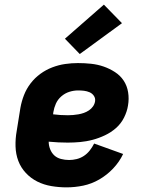

<svg xmlns="http://www.w3.org/2000/svg" viewBox="-20 -800 640 828"><path d="M267 8Q234 8 201.5 2.5Q169 -3 141 -17Q113 -31 91.5 -54Q70 -77 59 -106Q48 -135 47 -168.5Q46 -202 52 -235L68 -335Q73 -363 83.5 -390Q94 -417 112 -440.5Q130 -464 154 -481.5Q178 -499 205.5 -509.5Q233 -520 261 -524Q289 -528 316 -528Q345 -528 373 -525Q401 -522 427 -513Q453 -504 476 -489Q499 -474 513.5 -452Q528 -430 532.5 -402Q537 -374 532 -345Q528 -319 515 -293Q502 -267 480.5 -248Q459 -229 432.5 -216.5Q406 -204 379.5 -197Q353 -190 326 -187.5Q299 -185 272 -185Q252 -185 231.5 -186Q211 -187 190 -189Q190 -172 196.5 -156Q203 -140 214.5 -129.5Q226 -119 243 -114.5Q260 -110 278 -110Q294 -110 310.5 -114Q327 -118 341.5 -127.5Q356 -137 367 -151Q378 -165 386 -181L511 -136Q495 -102 468 -73.5Q441 -45 408 -26Q375 -7 339 0.5Q303 8 267 8ZM273 -303Q284 -303 295.5 -304Q307 -305 318.5 -307Q330 -309 341.5 -313Q353 -317 363.5 -324Q374 -331 381 -341Q388 -351 390 -363Q392 -376 385 -386.5Q378 -397 366.5 -402Q355 -407 342.5 -408.5Q330 -410 317 -410Q298 -410 279 -404Q260 -398 244.5 -384.5Q229 -371 221 -353Q213 -335 210 -316L209 -307Q224 -305 240.5 -304Q257 -303 273 -303ZM324 -567 260 -633 428 -780 506 -700Z"/></svg>

Font: Iosevka Heavy Extended
Style: Italic
Weight: 900
Width: 7
Italic angle: -9°
Monospace: yes
Designer: Belleve Invis
Foundry: Belleve Invis
Version: Version 32.5.0; ttfautohint (v1.8.4)